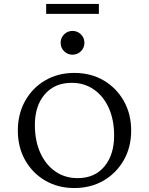

<svg xmlns="http://www.w3.org/2000/svg" viewBox="-20 -939 752 969"><path d="M355 10Q273 10 208.5 -27.5Q144 -65 107 -130.5Q70 -196 70 -280Q70 -364 107 -430Q144 -496 208.5 -533.5Q273 -571 355 -571Q438 -571 502.5 -533.5Q567 -496 604.5 -430Q642 -364 642 -280Q642 -196 604.5 -130.5Q567 -65 502.5 -27.5Q438 10 355 10ZM372 -40Q458 -40 507 -99Q556 -158 556 -255Q556 -334 529 -394Q502 -454 453.5 -487.5Q405 -521 342 -521Q256 -521 206 -463Q156 -405 156 -308Q156 -228 183.5 -167.5Q211 -107 259.5 -73.5Q308 -40 372 -40ZM346 -663Q321 -663 303.5 -680.5Q286 -698 286 -723Q286 -748 303.5 -765.5Q321 -783 346 -783Q371 -783 388.5 -765.5Q406 -748 406 -723Q406 -698 388.5 -680.5Q371 -663 346 -663ZM213 -869V-919H479V-869Z"/></svg>

Font: Spectral SC
Style: Regular
Weight: 400
Designer: Jean-Baptiste Levee
Foundry: Production Type
Version: Version 2.001